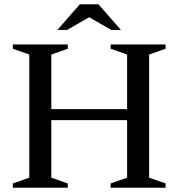

<svg xmlns="http://www.w3.org/2000/svg" viewBox="-20 -878 834 898"><path d="M220 -47 297 -20V0H40V-20L117 -47V-623L40 -650V-670H297V-650L220 -623V-367.5H574.5V-623L497.5 -650V-670H754.5V-650L677.5 -623V-47L754.5 -20V0H497.5V-20L574.5 -47V-316H220ZM500 -738 397 -797.5 294 -738H248.5L353.5 -858H440.5L545.5 -738Z"/></svg>

Font: Newsreader Text Medium
Style: Regular
Weight: 500
Designer: Hugues Gentile
Foundry: Production Type
Version: Version 1.001